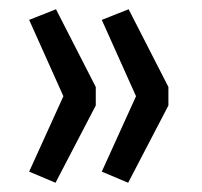

<svg xmlns="http://www.w3.org/2000/svg" viewBox="-20 -480 436 415"><path d="M100 -85 43 -109 117 -272 43 -437 101 -460 187 -292V-252ZM257 -85 200 -109 274 -272 200 -437 258 -460 344 -292V-252Z"/></svg>

Font: Nunito Sans 7pt Condensed
Style: Regular
Weight: 400
Width: 3
Designer: Vernon Adams
Foundry: Vernon Adams
Version: Version 3.101;gftools[0.9.27]